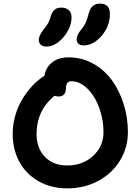

<svg xmlns="http://www.w3.org/2000/svg" viewBox="-20 -1058 773 1057"><path d="M440.9 -808.1Q421.9 -808.1 411.9 -817.1Q401.9 -826.2 401.9 -840.8Q401.9 -866.2 429.2 -897.9Q444.8 -917 452.9 -935.8Q460.9 -954.6 469.2 -986.8Q482.9 -1038.1 530.8 -1038.1Q585 -1038.1 585 -981Q585 -914.1 539.6 -861.1Q494.1 -808.1 440.9 -808.1ZM234.9 -801.8Q215.3 -801.8 204.3 -811.8Q193.4 -821.8 193.8 -838.9Q193.8 -862.8 220.2 -896Q236.8 -916.5 245.1 -930.9Q253.4 -945.3 258.8 -966.8Q267.1 -993.7 280.8 -1004.9Q294.4 -1016.1 316.9 -1016.1Q343.8 -1016.1 359.1 -1002Q374.5 -987.8 374 -960.9Q372.6 -903.3 328.6 -852.5Q284.7 -801.8 234.9 -801.8ZM351.1 -21Q262.2 -21 193.4 -59.6Q124.5 -98.1 87.2 -166.3Q49.8 -234.4 49.8 -320.8Q49.8 -366.7 61.3 -411.1Q72.8 -455.6 90.8 -490.2Q108.9 -524.9 132.6 -555.4Q156.2 -585.9 179.2 -606.4Q202.1 -627 225.1 -641.1Q230.5 -684.6 265.6 -713.4Q300.8 -742.2 357.9 -742.2Q430.2 -742.2 492.2 -708Q554.2 -673.8 595.7 -616.7Q637.2 -559.6 660.6 -485.4Q684.1 -411.1 684.1 -331.1Q684.1 -245.1 640.4 -173.8Q596.7 -102.5 520.3 -61.8Q443.8 -21 351.1 -21ZM181.2 -320.8Q181.2 -242.7 226.8 -194.8Q272.5 -147 351.1 -147Q434.6 -147 492.2 -199.5Q549.8 -252 549.8 -331.1Q549.8 -397.5 527.3 -461.4Q504.9 -525.4 463.1 -568.1Q421.4 -610.8 372.1 -610.8Q342.8 -610.8 342.8 -569.8Q342.8 -549.3 332.3 -538.1Q321.8 -526.9 304.2 -526.9Q290 -526.9 279.8 -530.8Q181.2 -448.7 181.2 -320.8Z"/></svg>

Font: Shantell Sans Bouncy
Style: Regular
Weight: 600
Designer: Stephen Nixon, Anya Danilova, Shantell Martin
Foundry: Arrow Type
Version: Version 1.006;[9816181b4]